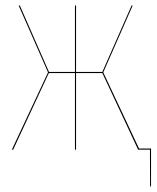

<svg xmlns="http://www.w3.org/2000/svg" viewBox="-20 -537 562 689"><path d="M479 -3.9H522V131.8H518.6L518.1 0H475.6L347.2 -274.9H252.9V0H249V-274.9H155.3L27.3 0H22.5L152.3 -277.3L46.9 -517.1H51.3L155.8 -278.8H249V-517.1H252.9V-278.8H347.2L452.1 -517.1H456.1L350.6 -277.3Z"/></svg>

Font: Fira Sans Compressed Four
Style: Regular
Weight: 100
Width: 1
Designer: Carrois Corporate & Edenspiekermann AG
Foundry: Carrois Corporate GbR & Edenspiekermann AG
Version: Version 4.203;PS 004.203;hotconv 1.0.88;makeotf.lib2.5.64775